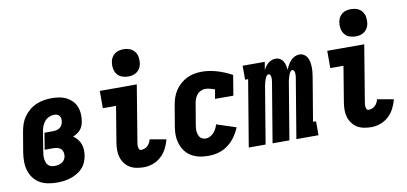

<svg xmlns="http://www.w3.org/2000/svg" viewBox="-72 -1004 2643 1247"><g transform="rotate(-10 1250.0 -381.0)"><path d="M216 8Q185 8 156 2.5Q127 -3 102.5 -17.5Q78 -32 61 -55Q44 -78 36 -106Q28 -134 28 -164Q28 -194 33 -225L55 -355Q59 -380 67.5 -405Q76 -430 91.5 -452Q107 -474 128.5 -491.5Q150 -509 175 -519.5Q200 -530 225.5 -534Q251 -538 276 -538Q301 -538 325.5 -534Q350 -530 371 -519.5Q392 -509 408.5 -492.5Q425 -476 434 -454.5Q443 -433 445 -408.5Q447 -384 443 -359Q441 -345 436 -330.5Q431 -316 421 -303.5Q411 -291 397.5 -282.5Q384 -274 370 -268Q386 -257 398 -242.5Q410 -228 416.5 -210.5Q423 -193 424 -173Q425 -153 422 -133Q418 -111 409 -89.5Q400 -68 383.5 -51Q367 -34 346.5 -22.5Q326 -11 304 -4Q282 3 260 5.5Q238 8 216 8ZM218 -101Q231 -101 243 -103.5Q255 -106 266 -112Q277 -118 284 -129Q291 -140 293 -152Q295 -165 292 -178.5Q289 -192 279.5 -201Q270 -210 256.5 -213Q243 -216 230 -216H173L191 -325H248Q258 -325 269.5 -327.5Q281 -330 290.5 -336Q300 -342 306 -352.5Q312 -363 314 -374Q316 -384 315 -394.5Q314 -405 308.5 -413Q303 -421 294 -425Q285 -429 274 -429Q257 -429 240 -422Q223 -415 211 -401Q199 -387 192.5 -370.5Q186 -354 183 -337L162 -207Q160 -195 159 -182.5Q158 -170 159.5 -158.5Q161 -147 164.5 -136Q168 -125 176 -116.5Q184 -108 195 -104.5Q206 -101 218 -101Z M790 8Q765 8 741 3.5Q717 -1 697.5 -12.5Q678 -24 664 -42.5Q650 -61 643 -83.5Q636 -106 636 -130.5Q636 -155 640 -180L679 -416H592V-530H836L775 -161Q775 -161 775 -161Q775 -161 775 -161Q774 -153 773 -145Q772 -137 773 -129Q774 -121 777.5 -113.5Q781 -106 790 -106Q801 -106 812.5 -110Q824 -114 833 -122.5Q842 -131 847.5 -141.5Q853 -152 856 -164L964 -145Q956 -115 941.5 -86.5Q927 -58 903.5 -36Q880 -14 849.5 -3Q819 8 790 8ZM790 -590Q769 -590 749 -597.5Q729 -605 717 -621.5Q705 -638 701.5 -659Q698 -680 702 -702Q704 -717 712 -730.5Q720 -744 732.5 -753.5Q745 -763 760.5 -766.5Q776 -770 790 -770Q812 -770 831.5 -762.5Q851 -755 863.5 -738.5Q876 -722 879 -701Q882 -680 879 -658Q876 -643 868.5 -629.5Q861 -616 848 -606.5Q835 -597 820 -593.5Q805 -590 790 -590Z M1217 8Q1194 8 1171.5 5Q1149 2 1129 -5.5Q1109 -13 1091.5 -25.5Q1074 -38 1061.5 -55Q1049 -72 1041 -92Q1033 -112 1029.5 -134Q1026 -156 1027.5 -179Q1029 -202 1033 -225L1055 -355Q1059 -379 1067 -403Q1075 -427 1089.5 -449Q1104 -471 1124 -488.5Q1144 -506 1167.5 -517.5Q1191 -529 1215.5 -533.5Q1240 -538 1265 -538Q1293 -538 1319 -533.5Q1345 -529 1369.5 -521.5Q1394 -514 1417.5 -504Q1441 -494 1463 -482L1441 -349H1320L1331 -410Q1316 -415 1300 -419.5Q1284 -424 1268 -424Q1253 -424 1237.5 -416.5Q1222 -409 1212 -395.5Q1202 -382 1197 -366.5Q1192 -351 1190 -336L1168 -206Q1166 -195 1165 -184Q1164 -173 1165 -162Q1166 -151 1169.5 -140.5Q1173 -130 1179.5 -122Q1186 -114 1196 -110Q1206 -106 1217 -106Q1231 -106 1245 -113Q1259 -120 1269.5 -131.5Q1280 -143 1287 -156.5Q1294 -170 1298 -185L1426 -143Q1413 -111 1392.5 -82Q1372 -53 1344 -32Q1316 -11 1282.5 -1.5Q1249 8 1217 8Z M1481 0 1554 -438H1534V-530H1680L1671 -477Q1677 -489 1685 -500Q1693 -511 1703.5 -520Q1714 -529 1726.5 -533.5Q1739 -538 1752 -538Q1768 -538 1781 -530.5Q1794 -523 1801.5 -510.5Q1809 -498 1812.5 -483Q1816 -468 1817 -452Q1823 -468 1831 -482.5Q1839 -497 1850.5 -510Q1862 -523 1877.5 -530.5Q1893 -538 1909 -538Q1926 -538 1939.5 -529.5Q1953 -521 1960.5 -507.5Q1968 -494 1971 -478Q1974 -462 1974.5 -445.5Q1975 -429 1973.5 -412Q1972 -395 1969 -378L1921 -92H1941V0H1795L1861 -396Q1862 -404 1862.5 -411.5Q1863 -419 1862 -426Q1861 -433 1857.5 -439.5Q1854 -446 1847 -446Q1839 -446 1833.5 -438.5Q1828 -431 1825 -423Q1822 -415 1819.5 -407Q1817 -399 1815 -391Q1813 -383 1811.5 -375.5Q1810 -368 1809 -360L1749 0H1638L1704 -396Q1705 -404 1705.5 -411.5Q1706 -419 1705 -426Q1704 -433 1700.5 -439.5Q1697 -446 1690 -446Q1682 -446 1676.5 -438.5Q1671 -431 1668 -423Q1665 -415 1662.5 -407Q1660 -399 1658 -391Q1656 -383 1654.5 -375.5Q1653 -368 1652 -360L1592 0Z M2290 8Q2265 8 2241 3.5Q2217 -1 2197.5 -12.5Q2178 -24 2164 -42.5Q2150 -61 2143 -83.5Q2136 -106 2136 -130.5Q2136 -155 2140 -180L2179 -416H2092V-530H2336L2275 -161Q2275 -161 2275 -161Q2275 -161 2275 -161Q2274 -153 2273 -145Q2272 -137 2273 -129Q2274 -121 2277.5 -113.5Q2281 -106 2290 -106Q2301 -106 2312.5 -110Q2324 -114 2333 -122.5Q2342 -131 2347.5 -141.5Q2353 -152 2356 -164L2464 -145Q2456 -115 2441.5 -86.5Q2427 -58 2403.5 -36Q2380 -14 2349.5 -3Q2319 8 2290 8ZM2290 -590Q2269 -590 2249 -597.5Q2229 -605 2217 -621.5Q2205 -638 2201.5 -659Q2198 -680 2202 -702Q2204 -717 2212 -730.5Q2220 -744 2232.5 -753.5Q2245 -763 2260.5 -766.5Q2276 -770 2290 -770Q2312 -770 2331.5 -762.5Q2351 -755 2363.5 -738.5Q2376 -722 2379 -701Q2382 -680 2379 -658Q2376 -643 2368.5 -629.5Q2361 -616 2348 -606.5Q2335 -597 2320 -593.5Q2305 -590 2290 -590Z"/></g></svg>

Font: Iosevka Slab Heavy
Style: Italic
Weight: 900
Italic angle: -9°
Monospace: yes
Designer: Belleve Invis
Foundry: Belleve Invis
Version: Version 11.1.0; ttfautohint (v1.8.3)